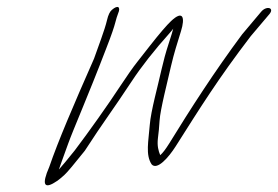

<svg xmlns="http://www.w3.org/2000/svg" viewBox="-20 -496 815 563"><path d="M308 -467C302 -462 297.3 -452 293.8 -437C286.8 -407 267.8 -359 255.7 -324C195.2 -187 150 -81 124.6 -7C101 47 109.1 61 148.4 34C152.9 31 159.8 25 168.8 17C177.7 9 197.5 -15 228.7 -54C283.6 -139 310.6 -173 366.5 -258C394.2 -300 431.5 -348 480 -402C484 -406 486.3 -410 487.9 -412C486.8 -407 482.5 -392 474.2 -367C466 -342 459.3 -317 453.8 -293C443.7 -247 422.2 -170 419.2 -130C415.5 -82 406.1 -42 424.7 -14C440.8 4 474.2 -34 495.2 -67C566.9 -180 619.6 -265 715.3 -390L770.3 -455C785.7 -474 760.6 -480 745.3 -461L689.8 -395C608.7 -286 538.1 -176 476 -75C465.3 -58 456.9 -47 449.8 -41C444.5 -54 440.4 -68 443.1 -91C445 -106 446.9 -123 447.9 -142C450.1 -176 470.9 -255 481.4 -302C490.8 -342 499.4 -368 510.8 -405C522.9 -444 517.2 -468 481.4 -434C468.7 -422 448 -398 419 -361L383.7 -316C369.4 -298 352.8 -274 332.9 -244C296.9 -189 240.9 -110 199.2 -55C177.9 -28 161.6 -9 152.7 1C154.1 -4 163.4 -29 179.6 -74C195.8 -119 237.1 -212 291.9 -355C306.8 -393 315.1 -418 317.8 -429C320.6 -440 323.7 -450 326.5 -457C334.4 -475 326.3 -483 308 -467Z"/></svg>

Font: MewTooHand
Style: UltimateCondIta
Weight: 400
Designer: Mew Too, Robert Jablonski
Version: Version 0.77